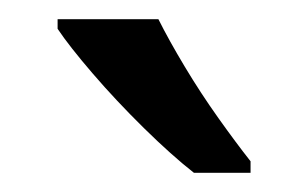

<svg xmlns="http://www.w3.org/2000/svg" viewBox="-20 -786 321 200"><path d="M145 -766Q156 -744 172.5 -716.5Q189 -689 207.5 -663Q226 -637 241 -618V-606H182Q159 -624 130 -652.5Q101 -681 76.5 -709.5Q52 -738 40 -756V-766Z"/></svg>

Font: Noto Sans Khudawadi
Style: Regular
Weight: 400
Designer: Monotype Design Team
Foundry: Monotype Imaging Inc.
Version: Version 2.003; ttfautohint (v1.8.4.7-5d5b)